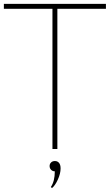

<svg xmlns="http://www.w3.org/2000/svg" viewBox="-20 -770 567 992"><path d="M251 -724.6H0V-750H527.3V-724.6H276.4V0H251ZM263.2 115.2Q252 115.2 244.1 107.4Q236.3 99.6 236.3 87.9Q236.3 76.7 243.9 69.3Q251.5 62 263.7 62Q276.9 62 284.9 71.5Q293 81.1 293 100.1Q293 127 278.8 158Q264.6 189 248.5 201.7L242.7 196.3Q263.2 166 263.2 115.2Z"/></svg>

Font: Spartan MB Thin
Style: Regular
Weight: 100
Designer: Matt Bailey, Mirko Velimirovic
Foundry: Matt Bailey
Version: Version 1.005